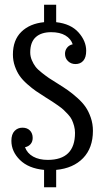

<svg xmlns="http://www.w3.org/2000/svg" viewBox="-20 -743 438 806"><path d="M370.1 -193.8Q370.1 -122.1 328.9 -79.3Q287.6 -36.6 215.8 -29.8V43H165V-29.8Q99.6 -36.1 63.7 -71.5Q27.8 -106.9 27.8 -151.9Q27.8 -179.2 41 -193.1Q54.2 -207 74.2 -207Q94.2 -207 105.7 -195.1Q117.2 -183.1 117.2 -164.1Q117.2 -148.4 108.4 -138.2Q99.6 -127.9 85 -125Q94.2 -99.6 119.1 -85.7Q144 -71.8 180.2 -71.8Q294.9 -71.8 294.9 -185.1Q294.9 -200.2 291 -214.4Q287.1 -228.5 282 -239.5Q276.9 -250.5 265.9 -262.5Q254.9 -274.4 247.1 -281.7Q239.3 -289.1 223.4 -300.3Q207.5 -311.5 199 -316.9Q190.4 -322.3 171.9 -334Q146.5 -350.1 130.9 -360.8Q115.2 -371.6 94.7 -389.6Q74.2 -407.7 62.5 -424.6Q50.8 -441.4 42.5 -464.8Q34.2 -488.3 34.2 -514.2Q34.2 -574.7 69.6 -609.4Q105 -644 165 -649.9V-723.1H215.8V-649.9Q277.3 -643.1 309.6 -606.9Q341.8 -570.8 341.8 -529.8Q341.8 -502 329.6 -488Q317.4 -474.1 296.9 -474.1Q278.3 -474.1 265.6 -486.3Q252.9 -498.5 252.9 -517.1Q252.9 -531.7 261.5 -542.7Q270 -553.7 285.2 -557.1Q277.3 -580.6 254.4 -594.2Q231.4 -607.9 194.8 -607.9Q152.8 -607.9 129.9 -586.9Q106.9 -565.9 106.9 -522.9Q106.9 -505.9 113.8 -490Q120.6 -474.1 129.2 -462.9Q137.7 -451.7 156 -437.3Q174.3 -422.9 186 -415Q197.8 -407.2 222.2 -392.1Q248 -376 265.1 -364Q282.2 -352.1 304.2 -332.5Q326.2 -313 339.1 -294.2Q352.1 -275.4 361.1 -249.3Q370.1 -223.1 370.1 -193.8Z"/></svg>

Font: Margherita
Style: Regular
Weight: 400
Designer: James Puckett
Foundry: Dunwich Type Founders
Version: Version 1.008;hotconv 1.0.109;makeotfexe 2.5.65596